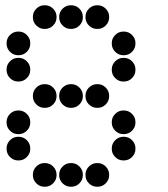

<svg xmlns="http://www.w3.org/2000/svg" viewBox="-20 -715 640 730"><path d="M149 -695Q131 -695 118 -682Q105 -669 105 -651V-649Q105 -631 118 -618Q131 -605 149 -605H151Q169 -605 182 -618Q195 -631 195 -649V-651Q195 -669 182 -682Q169 -695 151 -695ZM249 -695Q231 -695 218 -682Q205 -669 205 -651V-649Q205 -631 218 -618Q231 -605 249 -605H251Q269 -605 282 -618Q295 -631 295 -649V-651Q295 -669 282 -682Q269 -695 251 -695ZM349 -695Q331 -695 318 -682Q305 -669 305 -651V-649Q305 -631 318 -618Q331 -605 349 -605H351Q369 -605 382 -618Q395 -631 395 -649V-651Q395 -669 382 -682Q369 -695 351 -695ZM49 -595Q31 -595 18 -582Q5 -569 5 -551V-549Q5 -531 18 -518Q31 -505 49 -505H51Q69 -505 82 -518Q95 -531 95 -549V-551Q95 -569 82 -582Q69 -595 51 -595ZM449 -595Q431 -595 418 -582Q405 -569 405 -551V-549Q405 -531 418 -518Q431 -505 449 -505H451Q469 -505 482 -518Q495 -531 495 -549V-551Q495 -569 482 -582Q469 -595 451 -595ZM49 -495Q31 -495 18 -482Q5 -469 5 -451V-449Q5 -431 18 -418Q31 -405 49 -405H51Q69 -405 82 -418Q95 -431 95 -449V-451Q95 -469 82 -482Q69 -495 51 -495ZM449 -495Q431 -495 418 -482Q405 -469 405 -451V-449Q405 -431 418 -418Q431 -405 449 -405H451Q469 -405 482 -418Q495 -431 495 -449V-451Q495 -469 482 -482Q469 -495 451 -495ZM149 -395Q131 -395 118 -382Q105 -369 105 -351V-349Q105 -331 118 -318Q131 -305 149 -305H151Q169 -305 182 -318Q195 -331 195 -349V-351Q195 -369 182 -382Q169 -395 151 -395ZM249 -395Q231 -395 218 -382Q205 -369 205 -351V-349Q205 -331 218 -318Q231 -305 249 -305H251Q269 -305 282 -318Q295 -331 295 -349V-351Q295 -369 282 -382Q269 -395 251 -395ZM349 -395Q331 -395 318 -382Q305 -369 305 -351V-349Q305 -331 318 -318Q331 -305 349 -305H351Q369 -305 382 -318Q395 -331 395 -349V-351Q395 -369 382 -382Q369 -395 351 -395ZM49 -295Q31 -295 18 -282Q5 -269 5 -251V-249Q5 -231 18 -218Q31 -205 49 -205H51Q69 -205 82 -218Q95 -231 95 -249V-251Q95 -269 82 -282Q69 -295 51 -295ZM449 -295Q431 -295 418 -282Q405 -269 405 -251V-249Q405 -231 418 -218Q431 -205 449 -205H451Q469 -205 482 -218Q495 -231 495 -249V-251Q495 -269 482 -282Q469 -295 451 -295ZM49 -195Q31 -195 18 -182Q5 -169 5 -151V-149Q5 -131 18 -118Q31 -105 49 -105H51Q69 -105 82 -118Q95 -131 95 -149V-151Q95 -169 82 -182Q69 -195 51 -195ZM449 -195Q431 -195 418 -182Q405 -169 405 -151V-149Q405 -131 418 -118Q431 -105 449 -105H451Q469 -105 482 -118Q495 -131 495 -149V-151Q495 -169 482 -182Q469 -195 451 -195ZM149 -95Q131 -95 118 -82Q105 -69 105 -51V-49Q105 -31 118 -18Q131 -5 149 -5H151Q169 -5 182 -18Q195 -31 195 -49V-51Q195 -69 182 -82Q169 -95 151 -95ZM249 -95Q231 -95 218 -82Q205 -69 205 -51V-49Q205 -31 218 -18Q231 -5 249 -5H251Q269 -5 282 -18Q295 -31 295 -49V-51Q295 -69 282 -82Q269 -95 251 -95ZM349 -95Q331 -95 318 -82Q305 -69 305 -51V-49Q305 -31 318 -18Q331 -5 349 -5H351Q369 -5 382 -18Q395 -31 395 -49V-51Q395 -69 382 -82Q369 -95 351 -95Z"/></svg>

Font: Doto Rounded Black
Style: Regular
Weight: 900
Monospace: yes
Version: Version 1.000